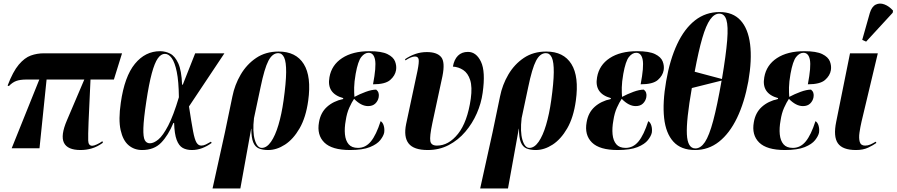

<svg xmlns="http://www.w3.org/2000/svg" viewBox="-20 -837 5062 1084"><path d="M46 0 202 -388H131Q94 -388 72 -380Q50 -372 30 -351L23 -354Q53 -433 86 -472Q119 -511 154 -523.5Q189 -536 227 -536H669L623 -388H491L480 -148Q477 -72 478 -43Q479 -14 501 -14Q510 -14 527.5 -22Q545 -30 558 -40L561 -31Q529 -8 498 1Q467 10 435 10Q361 10 341 -31Q321 -72 358 -158L456 -388H243L203 0Z M782 10Q738 10 706 -17Q674 -44 661 -102.5Q648 -161 662 -257Q683 -405 741.5 -476.5Q800 -548 884 -548Q914 -548 941 -534Q968 -520 986.5 -479.5Q1005 -439 1008 -359H1012L1082 -536H1247L1047 -236Q1061 -144 1070 -96.5Q1079 -49 1089.5 -32Q1100 -15 1116 -15Q1129 -15 1142.5 -21.5Q1156 -28 1171 -37L1175 -30Q1149 -11 1121 -0.5Q1093 10 1063 10Q1033 10 1011.5 -2Q990 -14 977.5 -47Q965 -80 963 -143H959Q930 -73 890 -31.5Q850 10 782 10ZM826 -28Q848 -28 874 -49.5Q900 -71 929.5 -127.5Q959 -184 990 -288Q989 -378 978 -431.5Q967 -485 949.5 -509Q932 -533 911 -533Q889 -533 871 -507.5Q853 -482 837 -423Q821 -364 806 -264Q791 -165 789.5 -114Q788 -63 797.5 -45.5Q807 -28 826 -28Z M1180 227 1250 -90 1292 -292Q1305 -358 1339 -416Q1373 -474 1426.5 -510Q1480 -546 1553 -546Q1651 -546 1695 -475.5Q1739 -405 1720 -268Q1707 -174 1671.5 -112.5Q1636 -51 1589 -20.5Q1542 10 1494 10Q1463 10 1441.5 1Q1420 -8 1409.5 -34Q1399 -60 1399 -110H1398L1337 227ZM1458 -2Q1486 -2 1510 -36.5Q1534 -71 1552 -131.5Q1570 -192 1581 -270Q1595 -370 1595.5 -428.5Q1596 -487 1584.5 -512Q1573 -537 1551 -537Q1518 -537 1495.5 -494Q1473 -451 1451 -344L1414 -170Q1405 -93 1418.5 -47.5Q1432 -2 1458 -2Z M1956 10Q1854 10 1811 -32.5Q1768 -75 1781 -147Q1790 -201 1826 -233.5Q1862 -266 1917 -278L1918 -283Q1823 -309 1840 -401Q1852 -470 1911.5 -509Q1971 -548 2066 -548Q2134 -548 2167.5 -531.5Q2201 -515 2210.5 -490Q2220 -465 2216 -441Q2211 -410 2183 -385.5Q2155 -361 2086 -361Q2105 -460 2097.5 -499.5Q2090 -539 2061 -539Q2039 -539 2020 -515.5Q2001 -492 1988 -420Q1980 -374 1979.5 -343.5Q1979 -313 1981 -290Q2011 -306 2045 -318.5Q2079 -331 2104 -331Q2123 -316 2118 -288Q2114 -267 2099 -252.5Q2084 -238 2058 -238Q2019 -238 1979 -279Q1966 -260 1952 -229Q1938 -198 1932 -157Q1924 -114 1927.5 -78.5Q1931 -43 1948.5 -22.5Q1966 -2 2001 -2Q2044 -2 2074 -38.5Q2104 -75 2129 -153Q2141 -146 2146.5 -127.5Q2152 -109 2149 -88Q2145 -69 2127 -46Q2109 -23 2068.5 -6.5Q2028 10 1956 10Z M2395 10Q2316 10 2287 -27Q2258 -64 2273 -137L2337 -437Q2347 -487 2343.5 -502.5Q2340 -518 2323 -518Q2302 -518 2269 -496L2267 -503Q2295 -522 2325.5 -532.5Q2356 -543 2390 -543Q2447 -543 2470.5 -515Q2494 -487 2478 -407L2421 -142Q2405 -66 2409.5 -40.5Q2414 -15 2447 -15Q2513 -15 2566 -81.5Q2619 -148 2638 -280Q2647 -346 2634.5 -385Q2622 -424 2595.5 -441.5Q2569 -459 2537 -461Q2544 -501 2565.5 -522.5Q2587 -544 2622 -544Q2669 -544 2695.5 -488.5Q2722 -433 2705 -313Q2697 -254 2672 -197Q2647 -140 2607 -93Q2567 -46 2513.5 -18Q2460 10 2395 10Z M2691 227 2761 -90 2803 -292Q2816 -358 2850 -416Q2884 -474 2937.5 -510Q2991 -546 3064 -546Q3162 -546 3206 -475.5Q3250 -405 3231 -268Q3218 -174 3182.5 -112.5Q3147 -51 3100 -20.5Q3053 10 3005 10Q2974 10 2952.5 1Q2931 -8 2920.5 -34Q2910 -60 2910 -110H2909L2848 227ZM2969 -2Q2997 -2 3021 -36.5Q3045 -71 3063 -131.5Q3081 -192 3092 -270Q3106 -370 3106.5 -428.5Q3107 -487 3095.5 -512Q3084 -537 3062 -537Q3029 -537 3006.5 -494Q2984 -451 2962 -344L2925 -170Q2916 -93 2929.5 -47.5Q2943 -2 2969 -2Z M3467 10Q3365 10 3322 -32.5Q3279 -75 3292 -147Q3301 -201 3337 -233.5Q3373 -266 3428 -278L3429 -283Q3334 -309 3351 -401Q3363 -470 3422.5 -509Q3482 -548 3577 -548Q3645 -548 3678.5 -531.5Q3712 -515 3721.5 -490Q3731 -465 3727 -441Q3722 -410 3694 -385.5Q3666 -361 3597 -361Q3616 -460 3608.5 -499.5Q3601 -539 3572 -539Q3550 -539 3531 -515.5Q3512 -492 3499 -420Q3491 -374 3490.5 -343.5Q3490 -313 3492 -290Q3522 -306 3556 -318.5Q3590 -331 3615 -331Q3634 -316 3629 -288Q3625 -267 3610 -252.5Q3595 -238 3569 -238Q3530 -238 3490 -279Q3477 -260 3463 -229Q3449 -198 3443 -157Q3435 -114 3438.5 -78.5Q3442 -43 3459.5 -22.5Q3477 -2 3512 -2Q3555 -2 3585 -38.5Q3615 -75 3640 -153Q3652 -146 3657.5 -127.5Q3663 -109 3660 -88Q3656 -69 3638 -46Q3620 -23 3579.5 -6.5Q3539 10 3467 10Z M3904 10Q3825 10 3782 -37Q3739 -84 3729.5 -171Q3720 -258 3741 -379Q3762 -500 3803 -587.5Q3844 -675 3904 -722Q3964 -769 4043 -769Q4118 -769 4161 -722Q4204 -675 4215 -587Q4226 -499 4205 -378Q4183 -258 4141 -171Q4099 -84 4039.5 -37Q3980 10 3904 10ZM4056 -391Q4079 -528 4085.5 -609Q4092 -690 4081 -725Q4070 -760 4041 -760Q4013 -760 3989.5 -727Q3966 -694 3945 -622Q3924 -550 3902 -432ZM3906 1Q3936 1 3960 -35Q3984 -71 4006.5 -155Q4029 -239 4054 -382L3886 -340Q3854 -158 3858 -78.5Q3862 1 3906 1Z M4411 10Q4309 10 4266 -32.5Q4223 -75 4236 -147Q4245 -201 4281 -233.5Q4317 -266 4372 -278L4373 -283Q4278 -309 4295 -401Q4307 -470 4366.5 -509Q4426 -548 4521 -548Q4589 -548 4622.5 -531.5Q4656 -515 4665.5 -490Q4675 -465 4671 -441Q4666 -410 4638 -385.5Q4610 -361 4541 -361Q4560 -460 4552.5 -499.5Q4545 -539 4516 -539Q4494 -539 4475 -515.5Q4456 -492 4443 -420Q4435 -374 4434.5 -343.5Q4434 -313 4436 -290Q4466 -306 4500 -318.5Q4534 -331 4559 -331Q4578 -316 4573 -288Q4569 -267 4554 -252.5Q4539 -238 4513 -238Q4474 -238 4434 -279Q4421 -260 4407 -229Q4393 -198 4387 -157Q4379 -114 4382.5 -78.5Q4386 -43 4403.5 -22.5Q4421 -2 4456 -2Q4499 -2 4529 -38.5Q4559 -75 4584 -153Q4596 -146 4601.5 -127.5Q4607 -109 4604 -88Q4600 -69 4582 -46Q4564 -23 4523.5 -6.5Q4483 10 4411 10Z M4813 10Q4737 10 4710.5 -28Q4684 -66 4701 -149L4779 -536H4936L4844 -150Q4837 -120 4832.5 -88.5Q4828 -57 4834 -36Q4840 -15 4864 -15Q4880 -15 4893.5 -21Q4907 -27 4924 -37L4928 -30Q4910 -17 4881.5 -3.5Q4853 10 4813 10ZM4870 -602 4848 -612 4891 -764Q4902 -800 4924.5 -811Q4947 -822 4973.5 -812Q5000 -802 5022 -777L5020 -765Z"/></svg>

Font: Noto Serif Display ExtraCondensed ExtraBold
Style: Italic
Weight: 800
Width: 2
Italic angle: -12°
Designer: Monotype Design Team
Foundry: Monotype Imaging Inc.
Version: Version 2.009